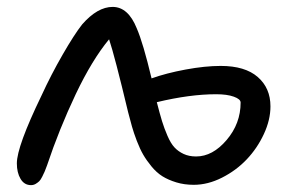

<svg xmlns="http://www.w3.org/2000/svg" viewBox="-20 -479 839 556"><path d="M69.8 57.1Q50.3 57.1 39.6 39.1Q28.8 21 28.8 -5.9Q28.8 -54.7 100.1 -202.1Q127.9 -262.7 161.4 -320.8Q194.8 -378.9 217.8 -408.2Q262.2 -459 306.2 -459Q351.1 -459 376 -397Q394.5 -354.5 418.9 -252Q460.9 -267.1 517.3 -277.6Q573.7 -288.1 619.1 -288.1Q689.5 -288.1 726.3 -256.1Q763.2 -224.1 763.2 -170.9Q763.2 -131.8 744.1 -90.8Q725.1 -49.8 694.6 -17.6Q664.1 14.6 623 35.4Q582 56.2 541 56.2Q513.7 56.2 490.5 49.1Q467.3 42 450.4 31.5Q433.6 21 418.9 3.2Q404.3 -14.6 394.8 -31Q385.3 -47.4 376.2 -71Q367.2 -94.7 362.3 -112.1Q357.4 -129.4 351.1 -153.8Q312 -317.4 295.9 -365.2Q246.6 -305.7 199.2 -206.1Q150.9 -104 116.2 0Q111.3 12.7 109.4 17.6Q107.4 22.5 102.5 32.2Q97.7 42 93.5 45.9Q89.4 49.8 83.3 53.5Q77.1 57.1 69.8 57.1ZM606 -206.1Q529.8 -206.1 434.1 -183.1Q442.9 -148.9 449.2 -128.2Q455.6 -107.4 465.1 -85.4Q474.6 -63.5 485.4 -52Q496.1 -40.5 511.7 -33.2Q527.3 -25.9 547.9 -25.9Q595.7 -25.9 636.2 -73.5Q676.8 -121.1 676.8 -182.1Q676.8 -191.9 657.2 -199Q637.7 -206.1 606 -206.1Z"/></svg>

Font: Shantell Sans Bouncy
Style: Regular
Weight: 400
Designer: Stephen Nixon, Anya Danilova, Shantell Martin
Foundry: Arrow Type
Version: Version 1.006;[9816181b4]